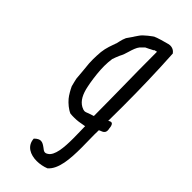

<svg xmlns="http://www.w3.org/2000/svg" viewBox="-221 -539 718 718"><g transform="rotate(45 138.5 -179.5)"><path d="M258.8 -129.9C256.3 -155.3 246.1 -153.3 235.8 -146C236.3 -171.4 236.3 -196.3 236.3 -221.2C236.3 -314.5 233.9 -404.3 228.5 -495.1C221.7 -504.4 210.4 -511.7 193.8 -508.8C182.1 -506.3 141.1 -494.1 135.7 -490.7L136.7 -491.7C132.8 -489.3 100.1 -466.3 91.3 -451.7L80.6 -436V-435.5L64 -411.6C60.1 -403.3 57.6 -394.5 55.7 -386.2L52.7 -373C51.8 -371.1 52.2 -373.5 48.8 -361.8V-362.8C38.6 -334.5 34.2 -318.8 33.2 -287.6C32.7 -280.8 32.7 -273.4 32.7 -268.1C32.7 -252 33.7 -240.7 34.7 -232.9C35.6 -224.6 36.6 -216.3 37.1 -208L40 -173.8C40 -173.3 45.9 -147.5 47.9 -141.1C49.8 -136.2 56.2 -125 58.6 -120.6C64 -111.3 67.4 -106.4 72.8 -99.6C84 -86.4 101.1 -71.8 116.7 -65.4C123 -64.5 130.9 -64.5 137.2 -64.5C154.8 -64.5 167 -66.9 179.7 -69.3L189 -70.8C188.5 -64 189 -67.9 189 -59.6C189 -52.7 189 -42.5 189.5 -35.2C189.5 -25.4 189.9 -16.1 189.9 -6.3C189.9 41 186 87.4 163.1 101.1C158.7 104 155.8 105 152.3 105C146 105 140.1 99.6 134.3 95.2C127.4 90.3 119.6 84.5 110.4 84.5C103.5 84.5 95.7 87.9 85.9 97.7C87.9 134.8 119.6 149.4 152.8 149.4C169.4 149.4 186 146 200.7 140.1C231.9 113.3 236.3 55.2 236.3 -4.9C236.3 -18.1 235.8 -31.2 235.8 -44.4C235.4 -53.7 235.4 -63 235.4 -71.8C235.4 -80.6 235.4 -87.9 235.8 -96.2C235.8 -96.7 239.3 -98.1 242.2 -99.6L241.7 -99.1C252.9 -103.5 264.6 -107.9 258.3 -131.3ZM182.1 -449.2C182.1 -391.1 182.6 -331.5 183.6 -281.2C184.1 -230.5 185.1 -179.7 185.1 -121.1C193.4 -123.5 170.4 -116.2 165 -114.3C157.7 -111.3 152.3 -108.9 147 -108.9C143.6 -108.9 137.2 -110.8 130.9 -114.3C110.4 -125.5 97.7 -148.4 90.8 -184.1C90.3 -186.5 87.9 -198.7 87.9 -199.2C83.5 -225.6 80.1 -254.4 80.1 -280.8C80.1 -293.9 81.1 -307.1 83 -320.3C83 -321.3 92.8 -346.7 93.8 -348.1C100.1 -359.4 104 -371.1 107.4 -383.3C111.8 -398.4 117.2 -414.1 124.5 -422.9L139.6 -438L155.8 -445.8H155.3L168.9 -452.6C170.9 -457 174.8 -455.1 182.1 -458Z"/></g></svg>

Font: Amatic Mod Bold ONEptTWO
Style: Bold
Weight: 700
Designer: David Occhino Design
Foundry: David Occhino Design
Version: Version 1.2